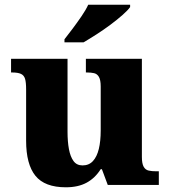

<svg xmlns="http://www.w3.org/2000/svg" viewBox="-20 -786 721 816"><path d="M260 10Q170 10 130.5 -39Q91 -88 91 -188V-406Q91 -436 86.5 -451Q82 -466 69 -472Q56 -478 31 -478H27V-536H267V-226Q267 -184 273 -152Q279 -120 292.5 -101.5Q306 -83 331 -83Q358 -83 375 -101.5Q392 -120 400 -153Q408 -186 408 -232V-418Q408 -446 400.5 -459Q393 -472 380 -475Q367 -478 349 -478H345V-536H583V-119Q583 -91 590.5 -77.5Q598 -64 612 -61Q626 -58 644 -58H655V0H438L413 -67H408Q384 -29 348 -9.5Q312 10 260 10ZM254 -619Q269 -638 288.5 -664Q308 -690 326.5 -717Q345 -744 355 -766H533V-756Q524 -743 501.5 -723Q479 -703 449.5 -681Q420 -659 389.5 -639.5Q359 -620 335 -606H254Z"/></svg>

Font: Noto Rashi Hebrew ExtraBold
Style: Regular
Weight: 800
Version: Version 1.006